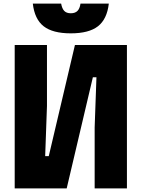

<svg xmlns="http://www.w3.org/2000/svg" viewBox="-20 -1051 790 1071"><path d="M688 0H508V-340L518 -620H498L352 0H62V-800H242V-460L232 -180H252L398 -800H688ZM321 -1031Q326 -1003 338.5 -990Q351 -977 375 -977Q399 -977 412 -990Q425 -1003 429 -1031H587Q577 -944 526.5 -904.5Q476 -865 375 -865Q274 -865 223.5 -904.5Q173 -944 163 -1031Z"/></svg>

Font: Martian Mono SemiExpanded ExtraBold
Style: Regular
Weight: 800
Width: 6
Designer: Roman Shamin
Foundry: Evil Martians
Version: Version 1.000